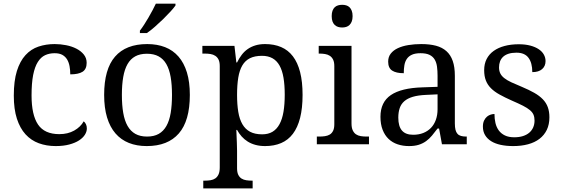

<svg xmlns="http://www.w3.org/2000/svg" viewBox="-20 -786 3057 1046"><path d="M283.2 9.8Q233.4 9.8 191.4 -5.6Q149.4 -21 119.1 -54.2Q88.9 -87.4 72 -139.4Q55.2 -191.4 55.2 -265.1Q55.2 -345.2 72 -399.2Q88.9 -453.1 118.9 -485.8Q148.9 -518.6 189.7 -532.2Q230.5 -545.9 277.8 -545.9Q309.1 -545.9 340.1 -539.8Q371.1 -533.7 396 -521Q420.9 -508.3 436.5 -489Q452.1 -469.7 452.1 -443.8Q452.1 -409.2 429.7 -395Q407.2 -380.9 362.8 -380.9Q362.8 -404.3 358.9 -425.3Q355 -446.3 345.5 -462.2Q335.9 -478 319.6 -487.1Q303.2 -496.1 277.8 -496.1Q249 -496.1 225.8 -485.4Q202.6 -474.6 186 -448.2Q169.4 -421.9 160.6 -377.4Q151.9 -333 151.9 -266.1Q151.9 -159.7 187.3 -107.4Q222.7 -55.2 303.2 -55.2Q349.6 -55.2 384.3 -74.7Q418.9 -94.2 436 -125Q443.4 -119.1 448.2 -109.4Q453.1 -99.6 453.1 -85.9Q453.1 -68.8 442.4 -51.8Q431.6 -34.7 410.4 -21Q389.2 -7.3 357.4 1.2Q325.7 9.8 283.2 9.8Z M1014.2 -269Q1014.2 -127.9 954.3 -59.1Q894.5 9.8 779.3 9.8Q725.1 9.8 682.1 -7.3Q639.2 -24.4 609.1 -59.1Q579.1 -93.8 563.2 -146.2Q547.4 -198.7 547.4 -269Q547.4 -409.2 606.7 -477.5Q666 -545.9 782.2 -545.9Q836.4 -545.9 879.4 -529.1Q922.4 -512.2 952.4 -477.8Q982.4 -443.4 998.3 -391.4Q1014.2 -339.4 1014.2 -269ZM644 -269Q644 -213.4 651.4 -170.9Q658.7 -128.4 675 -99.9Q691.4 -71.3 717.5 -56.6Q743.7 -42 781.2 -42Q818.8 -42 844.7 -56.6Q870.6 -71.3 886.7 -99.9Q902.8 -128.4 909.9 -170.9Q917 -213.4 917 -269Q917 -324.7 909.7 -366.7Q902.3 -408.7 886.2 -436.8Q870.1 -464.8 844 -479Q817.9 -493.2 780.3 -493.2Q742.7 -493.2 716.8 -479Q690.9 -464.8 674.8 -436.8Q658.7 -408.7 651.4 -366.7Q644 -324.7 644 -269ZM742.2 -619.1Q753.4 -633.3 765.4 -651.9Q777.3 -670.4 788.8 -690.2Q800.3 -710 810.8 -729.7Q821.3 -749.5 829.1 -766.1H936V-755.9Q926.8 -742.7 908.7 -722.9Q890.6 -703.1 868.7 -681.6Q846.7 -660.2 823.5 -639.9Q800.3 -619.6 780.3 -606H742.2Z M1407.2 -481.9Q1368.2 -481.9 1342 -469Q1315.9 -456.1 1300.3 -429.7Q1284.7 -403.3 1278.1 -363.3Q1271.5 -323.2 1271.5 -269Q1271.5 -216.8 1278.1 -176.8Q1284.7 -136.7 1300.5 -109.4Q1316.4 -82 1342.5 -68.1Q1368.7 -54.2 1408.2 -54.2Q1441.4 -54.2 1464.6 -68.1Q1487.8 -82 1502.7 -109.4Q1517.6 -136.7 1524.4 -177Q1531.2 -217.3 1531.2 -270Q1531.2 -323.2 1524.4 -363Q1517.6 -402.8 1502.7 -429.2Q1487.8 -455.6 1464.1 -468.8Q1440.4 -481.9 1407.2 -481.9ZM1628.4 -269Q1628.4 -196.8 1615 -144Q1601.6 -91.3 1575.7 -57.1Q1549.8 -22.9 1511.7 -6.6Q1473.6 9.8 1424.3 9.8Q1395.5 9.8 1372.1 3.4Q1348.6 -2.9 1329.8 -14.6Q1311 -26.4 1296.6 -42.5Q1282.2 -58.6 1271.5 -78.1H1267.6Q1268.6 -52.2 1269.5 -29.8Q1270 -20.5 1270.3 -10.5Q1270.5 -0.5 1270.8 8.3Q1271 17.1 1271.2 24.2Q1271.5 31.2 1271.5 35.2V130.9Q1271.5 152.8 1278.1 166.3Q1284.7 179.7 1295.9 186.8Q1307.1 193.8 1322 196Q1336.9 198.2 1353.5 198.2H1356.4V240.2H1087.4V198.2H1095.2Q1112.3 198.2 1127.2 195.8Q1142.1 193.4 1153.1 185.8Q1164.1 178.2 1170.7 163.8Q1177.2 149.4 1177.2 126V-425.8Q1177.2 -447.8 1170.7 -461.2Q1164.1 -474.6 1152.8 -481.9Q1141.6 -489.3 1126.7 -491.7Q1111.8 -494.1 1095.2 -494.1H1082.5V-536.1H1257.3L1267.6 -445.8H1271.5Q1282.7 -468.8 1296.9 -487.3Q1311 -505.9 1329.6 -518.8Q1348.1 -531.7 1371.6 -538.8Q1395 -545.9 1424.3 -545.9Q1473.6 -545.9 1511.7 -529.5Q1549.8 -513.2 1575.7 -479.2Q1601.6 -445.3 1615 -393.1Q1628.4 -340.8 1628.4 -269Z M1719.2 -42Q1735.8 -42 1750.7 -44.2Q1765.6 -46.4 1776.9 -53.2Q1788.1 -60.1 1794.7 -73.5Q1801.3 -86.9 1801.3 -108.9V-425.8Q1801.3 -447.8 1794.7 -461.2Q1788.1 -474.6 1776.9 -481.9Q1765.6 -489.3 1750.7 -491.7Q1735.8 -494.1 1719.2 -494.1H1716.3V-536.1H1895V-113.8Q1895 -90.3 1901.6 -76.2Q1908.2 -62 1919.2 -54.4Q1930.2 -46.9 1945.3 -44.4Q1960.4 -42 1977.1 -42H1990.2V0H1706.1V-42ZM1787.1 -698.2Q1787.1 -715.8 1791.5 -727.5Q1795.9 -739.3 1803.7 -746.6Q1811.5 -753.9 1821.8 -756.8Q1832 -759.8 1844.2 -759.8Q1856 -759.8 1866.2 -756.8Q1876.5 -753.9 1884 -746.6Q1891.6 -739.3 1896.2 -727.5Q1900.9 -715.8 1900.9 -698.2Q1900.9 -680.7 1896.2 -668.9Q1891.6 -657.2 1884 -649.9Q1876.5 -642.6 1866.2 -639.4Q1856 -636.2 1844.2 -636.2Q1832 -636.2 1821.8 -639.4Q1811.5 -642.6 1803.7 -649.9Q1795.9 -657.2 1791.5 -668.9Q1787.1 -680.7 1787.1 -698.2Z M2149.9 -145Q2149.9 -98.1 2169.7 -75Q2189.5 -51.8 2231 -51.8Q2261.2 -51.8 2285.9 -61.5Q2310.5 -71.3 2327.9 -89.4Q2345.2 -107.4 2354.5 -133.3Q2363.8 -159.2 2363.8 -190.9V-272L2299.8 -269Q2257.3 -267.1 2228.8 -258.5Q2200.2 -250 2182.6 -234.6Q2165 -219.2 2157.5 -196.8Q2149.9 -174.3 2149.9 -145ZM2271 -496.1Q2242.2 -496.1 2224.4 -488Q2206.5 -480 2196.5 -465.3Q2186.5 -450.7 2183.1 -430.7Q2179.7 -410.6 2179.7 -387.2Q2138.2 -387.2 2116.5 -401.4Q2094.7 -415.5 2094.7 -450.2Q2094.7 -476.1 2108.9 -494.1Q2123 -512.2 2147.7 -523.7Q2172.4 -535.2 2205.1 -540.5Q2237.8 -545.9 2274.9 -545.9Q2320.8 -545.9 2355 -536.9Q2389.2 -527.8 2412.1 -507.3Q2435.1 -486.8 2446.5 -453.9Q2458 -420.9 2458 -373V-113.8Q2458 -92.8 2461.4 -79.1Q2464.8 -65.4 2472.2 -57.1Q2479.5 -48.8 2491.5 -45.4Q2503.4 -42 2520 -42H2522.9V0H2387.7L2372.1 -85.9H2363.8Q2348.1 -64.9 2333.5 -47.4Q2318.8 -29.8 2301.3 -17.1Q2283.7 -4.4 2261.5 2.7Q2239.3 9.8 2208 9.8Q2174.8 9.8 2146.2 0.2Q2117.7 -9.3 2096.9 -29.1Q2076.2 -48.8 2064.5 -78.9Q2052.7 -108.9 2052.7 -149.9Q2052.7 -229.5 2109.4 -268.1Q2166 -306.6 2280.8 -310.1L2363.8 -313V-373Q2363.8 -399.9 2360.8 -422.6Q2357.9 -445.3 2348.1 -461.7Q2338.4 -478 2320.1 -487.1Q2301.8 -496.1 2271 -496.1Z M2775.9 9.8Q2738.3 9.8 2707.8 3.2Q2677.2 -3.4 2655.8 -16.8Q2634.3 -30.3 2622.6 -50Q2610.8 -69.8 2610.8 -96.2Q2610.8 -116.2 2617.4 -129.6Q2624 -143.1 2633.5 -150.9Q2643.1 -158.7 2654.1 -161.9Q2665 -165 2673.8 -165Q2673.8 -138.7 2679.2 -115.7Q2684.6 -92.8 2697.3 -75.4Q2710 -58.1 2730.7 -48.1Q2751.5 -38.1 2781.7 -38.1Q2808.6 -38.1 2829.1 -44.7Q2849.6 -51.3 2863.5 -63.2Q2877.4 -75.2 2884.8 -92Q2892.1 -108.9 2892.1 -128.9Q2892.1 -147.5 2886.5 -160.9Q2880.9 -174.3 2866.9 -186Q2853 -197.8 2829.1 -210Q2805.2 -222.2 2769 -237.8Q2730.5 -254.9 2701.9 -270.8Q2673.3 -286.6 2654.8 -305.2Q2636.2 -323.7 2627 -347.4Q2617.7 -371.1 2617.7 -403.8Q2617.7 -438 2631.1 -464.4Q2644.5 -490.7 2669.4 -508.5Q2694.3 -526.4 2729 -535.6Q2763.7 -544.9 2806.2 -544.9Q2841.8 -544.9 2869.1 -537.6Q2896.5 -530.3 2915 -517.8Q2933.6 -505.4 2942.9 -488.5Q2952.1 -471.7 2952.1 -453.1Q2952.1 -425.8 2933.3 -409.4Q2914.6 -393.1 2879.9 -393.1Q2879.9 -443.4 2859.1 -471.2Q2838.4 -499 2793.9 -499Q2768.6 -499 2750.5 -493.2Q2732.4 -487.3 2720.9 -476.6Q2709.5 -465.8 2704.1 -451.2Q2698.7 -436.5 2698.7 -418.9Q2698.7 -399.9 2705.6 -386Q2712.4 -372.1 2727.3 -360.4Q2742.2 -348.6 2765.9 -337.6Q2789.6 -326.7 2822.8 -313Q2862.3 -296.4 2890.6 -280.3Q2918.9 -264.2 2937.3 -245.1Q2955.6 -226.1 2964.4 -202.1Q2973.1 -178.2 2973.1 -147Q2973.1 -107.9 2959 -78.6Q2944.8 -49.3 2918.9 -29.5Q2893.1 -9.8 2856.7 0Q2820.3 9.8 2775.9 9.8Z"/></svg>

Font: Droid-TTFautohint Serif
Style: Regular
Weight: 400
Foundry: Ascender Corporation
Version: Version 1.00; ttfautohint (v1.00rc1.4-1a1c-dirty) -l 8 -r 50